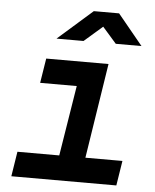

<svg xmlns="http://www.w3.org/2000/svg" viewBox="-55 -831 709 878"><g transform="rotate(5 300.0 -392.5)"><path d="M181 -645H305L389 -718L453 -645H571L456 -785H340ZM30 0H512L530 -114H360L428 -550H142L124 -437H292L240 -114H48Z"/></g></svg>

Font: JetBrains Mono
Style: Bold Italic
Weight: 558
Italic angle: -9°
Monospace: yes
Designer: Philipp Nurullin, Konstantin Bulenkov
Foundry: JetBrains
Version: Version 2.305